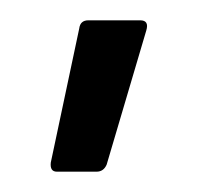

<svg xmlns="http://www.w3.org/2000/svg" viewBox="-20 -715 195 189"><path d="M36 -546Q29 -546 30 -555L58 -687Q59 -695 67 -695H118Q127 -695 124 -685L85 -553Q82 -546 75 -546Z"/></svg>

Font: Sofia Sans Extra Condensed
Style: Regular
Weight: 400
Designer: Botio Nikoltchev, Ani Petrova
Foundry: lettersoup
Version: Version 4.101